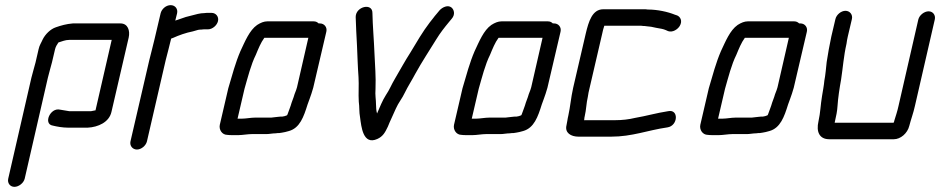

<svg xmlns="http://www.w3.org/2000/svg" viewBox="-20 -528 3653 746"><path d="M76 166 166 -226C169 -240 179 -273 182 -286L194 -337C196 -346 202 -356 207 -363C221 -367 233 -373 249 -373H414L351 -99H349C345 -98 339 -97 334 -96H249C238 -98 224 -100 213 -102C175 -111 147 -46 185 -40C201 -36 224 -32 244 -32H321C361 -34 404 -53 413 -93L480 -382C486 -409 477 -437 448 -437H263C238 -435 217 -429 197 -422C176 -415 156 -395 146 -375C141 -363 133 -352 130 -337L118 -285C115 -273 105 -239 102 -226L12 166C8 183 19 198 36 198C53 198 72 183 76 166Z M604 -476 580 -374C575 -351 566 -320 560 -294L487 21C483 38 495 53 512 53C529 53 547 38 551 21L624 -295C630 -320 639 -351 644 -374L645 -378C648 -379 651 -380 653 -381C675 -391 703 -401 729 -406L750 -412C755 -413 759 -413 762 -413C767 -414 773 -414 778 -414H788C805 -414 823 -429 827 -446C831 -463 819 -478 802 -478H792C785 -478 779 -478 773 -477C766 -477 758 -476 749 -474C732 -469 719 -467 702 -462L673 -452C669 -451 664 -449 661 -448L668 -476C672 -493 661 -508 643 -508C625 -508 608 -493 604 -476Z M921 -67H903L930 -183C943 -228 955 -277 974 -315C984 -339 993 -362 1007 -381H1178L1134 -189C1129 -171 1126 -169 1121 -151L1113 -129C1109 -114 1103 -101 1098 -86C1097 -83 1096 -81 1095 -80C1091 -78 1081 -75 1077 -75C1072 -75 1066 -75 1060 -74L1042 -72C1037 -71 1032 -71 1029 -71H970C955 -71 935 -67 921 -67ZM863 -4C868 -3 875 -3 884 -3H907C921 -3 943 -7 958 -7H1015C1026 -7 1039 -10 1051 -10C1056 -11 1061 -11 1065 -11C1072 -12 1079 -13 1088 -15L1103 -19C1145 -31 1160 -74 1175 -122L1183 -144C1189 -162 1191 -165 1197 -187L1248 -405C1252 -422 1240 -437 1223 -437H1218C1213 -442 1207 -445 1199 -445H1018C1006 -445 993 -440 979 -431C949 -410 932 -367 914 -329C895 -285 882 -236 867 -185L834 -43C830 -24 843 -4 863 -4Z M1362 -462C1363 -420 1365 -395 1367 -352C1369 -309 1370 -268 1373 -228C1375 -199 1372 -163 1374 -133C1377 -112 1375 -93 1379 -72C1384 -36 1390 37 1446 12C1468 2 1476 -13 1487 -36C1495 -57 1508 -82 1518 -106C1528 -129 1543 -146 1553 -168C1564 -191 1582 -219 1594 -242C1620 -289 1648 -331 1675 -375C1691 -401 1706 -420 1725 -443L1735 -455C1750 -472 1744 -491 1734 -499C1720 -510 1699 -500 1688 -488L1678 -476C1664 -460 1662 -455 1650 -441C1623 -406 1598 -363 1574 -323C1554 -292 1535 -257 1515 -223C1500 -198 1494 -180 1479 -158C1466 -138 1455 -110 1445 -87C1442 -97 1441 -111 1441 -121C1441 -142 1437 -158 1439 -182C1441 -232 1437 -271 1435 -320C1433 -373 1428 -426 1427 -478C1427 -518 1362 -503 1362 -462Z M1831 -67H1813L1840 -183C1853 -228 1865 -277 1884 -315C1894 -339 1903 -362 1917 -381H2088L2044 -189C2039 -171 2036 -169 2031 -151L2023 -129C2019 -114 2013 -101 2008 -86C2007 -83 2006 -81 2005 -80C2001 -78 1991 -75 1987 -75C1982 -75 1976 -75 1970 -74L1952 -72C1947 -71 1942 -71 1939 -71H1880C1865 -71 1845 -67 1831 -67ZM1773 -4C1778 -3 1785 -3 1794 -3H1817C1831 -3 1853 -7 1868 -7H1925C1936 -7 1949 -10 1961 -10C1966 -11 1971 -11 1975 -11C1982 -12 1989 -13 1998 -15L2013 -19C2055 -31 2070 -74 2085 -122L2093 -144C2099 -162 2101 -165 2107 -187L2158 -405C2162 -422 2150 -437 2133 -437H2128C2123 -442 2117 -445 2109 -445H1928C1916 -445 1903 -440 1889 -431C1859 -410 1842 -367 1824 -329C1805 -285 1792 -236 1777 -185L1744 -43C1740 -24 1753 -4 1773 -4Z M2264 -152C2265 -162 2268 -174 2271 -187L2320 -398C2322 -407 2324 -417 2328 -428H2464C2470 -428 2475 -428 2480 -427C2483 -427 2487 -427 2492 -426L2510 -424C2515 -423 2521 -422 2529 -420C2541 -418 2541 -418 2551 -416C2557 -415 2562 -413 2567 -411L2576 -407C2594 -401 2613 -414 2621 -427C2633 -447 2623 -463 2611 -468L2602 -471C2575 -482 2535 -491 2497 -491C2492 -492 2487 -492 2480 -492H2324C2281 -492 2267 -444 2256 -398L2207 -187C2198 -147 2196 -114 2188 -78C2185 -67 2184 -53 2181 -41C2174 -12 2198 3 2228 3H2354C2437 3 2496 -22 2573 -33C2615 -39 2618 -105 2576 -96C2530 -89 2490 -77 2448 -70C2423 -64 2398 -61 2369 -61H2249L2250 -63C2250 -68 2251 -73 2252 -77C2258 -102 2258 -127 2264 -152Z M2788 -67H2770L2797 -183C2810 -228 2822 -277 2841 -315C2851 -339 2860 -362 2874 -381H3045L3001 -189C2996 -171 2993 -169 2988 -151L2980 -129C2976 -114 2970 -101 2965 -86C2964 -83 2963 -81 2962 -80C2958 -78 2948 -75 2944 -75C2939 -75 2933 -75 2927 -74L2909 -72C2904 -71 2899 -71 2896 -71H2837C2822 -71 2802 -67 2788 -67ZM2730 -4C2735 -3 2742 -3 2751 -3H2774C2788 -3 2810 -7 2825 -7H2882C2893 -7 2906 -10 2918 -10C2923 -11 2928 -11 2932 -11C2939 -12 2946 -13 2955 -15L2970 -19C3012 -31 3027 -74 3042 -122L3050 -144C3056 -162 3058 -165 3064 -187L3115 -405C3119 -422 3107 -437 3090 -437H3085C3080 -442 3074 -445 3066 -445H2885C2873 -445 2860 -440 2846 -431C2816 -410 2799 -367 2781 -329C2762 -285 2749 -236 2734 -185L2701 -43C2697 -24 2710 -4 2730 -4Z M3226 -454 3210 -386C3203 -354 3197 -319 3192 -287C3190 -269 3187 -234 3183 -215C3182 -206 3181 -196 3179 -185L3174 -155C3168 -120 3168 -92 3160 -56C3151 -17 3163 13 3202 13H3453C3479 13 3506 -10 3513 -39C3519 -63 3529 -89 3535 -117L3612 -452C3616 -469 3605 -484 3588 -484C3571 -484 3552 -469 3548 -452L3471 -116C3467 -97 3460 -76 3455 -60C3454 -57 3454 -54 3452 -51H3223L3224 -56C3229 -77 3233 -97 3234 -115C3236 -147 3242 -186 3248 -219C3255 -264 3258 -310 3269 -358C3270 -367 3272 -377 3274 -386L3290 -454C3294 -471 3282 -486 3265 -486C3248 -486 3230 -471 3226 -454Z"/></svg>

Font: Electronic
Style: SeBdIt
Weight: 600
Version: Version 1.011